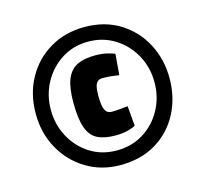

<svg xmlns="http://www.w3.org/2000/svg" viewBox="-87 -816 817 764"><g transform="rotate(-15 321.5 -434.0)"><path d="M320 -150Q242 -150 180 -187.5Q118 -225 82 -289.5Q46 -354 46 -434Q46 -516 81.5 -580Q117 -644 179.5 -681Q242 -718 322 -718Q406 -718 468 -679Q530 -640 563.5 -575.5Q597 -511 597 -434Q597 -354 563 -289.5Q529 -225 467 -187.5Q405 -150 320 -150ZM330 -269Q286 -269 257.5 -283Q229 -297 215.5 -334Q202 -371 202 -439Q202 -500 216 -534.5Q230 -569 259 -583.5Q288 -598 334 -598Q360 -598 382 -593Q404 -588 414 -583L407 -497Q396 -499 376.5 -501Q357 -503 340 -503Q327 -503 319.5 -497Q312 -491 308.5 -477.5Q305 -464 305 -439Q305 -399 313 -381.5Q321 -364 340 -364Q357 -364 376.5 -366Q396 -368 407 -369L414 -287Q405 -281 383 -275Q361 -269 330 -269ZM320 -210Q383 -210 431.5 -240.5Q480 -271 507.5 -322Q535 -373 535 -434Q535 -495 507 -546Q479 -597 430.5 -627.5Q382 -658 321 -658Q260 -658 212 -627.5Q164 -597 136 -546Q108 -495 108 -434Q108 -373 135.5 -322Q163 -271 211 -240.5Q259 -210 320 -210Z"/></g></svg>

Font: TitilliumWeb ExtraLight
Style: Regular
Weight: 400
Designer: Mohamed Gaber, Accademia di Belle Arti di Urbino and others
Foundry: Kief Type Foundry, Accademia di Belle Arti di Urbino and others
Version: Version 3.000; ttfautohint (v1.8.2)